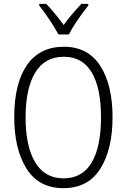

<svg xmlns="http://www.w3.org/2000/svg" viewBox="-20 -968 659 998"><path d="M310 10Q181 10 117.5 -92Q54 -194 54 -359Q54 -534 120 -629.5Q186 -725 312 -725Q437 -725 501 -626Q565 -527 565 -358Q565 -192 501.5 -91Q438 10 310 10ZM310 -41Q408 -41 456.5 -123Q505 -205 505 -358Q505 -511 456.5 -592Q408 -673 312 -673Q213 -673 163 -590.5Q113 -508 113 -358Q113 -207 163 -124Q213 -41 310 -41ZM439 -939Q368 -849 338 -789H284Q266 -822 237.5 -865Q209 -908 184 -939V-948H220Q258 -910 311 -838Q350 -892 403 -948H439Z"/></svg>

Font: Noto Sans Display Light Narrow
Style: Regular
Weight: 300
Width: 4
Designer: Monotype Design team
Foundry: Monotype Imaging Inc.
Version: Version 1.000